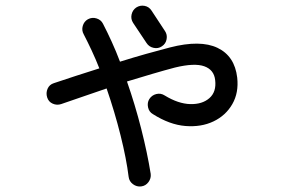

<svg xmlns="http://www.w3.org/2000/svg" viewBox="-20 -593 1040 688"><path d="M486 75Q470 77 456.5 67Q443 57 441 41Q433 -24 412 -108Q391 -192 362 -276Q318 -261 276 -246.5Q234 -232 199 -220Q184 -215 169 -221.5Q154 -228 149 -244Q144 -260 150.5 -275Q157 -290 173 -295Q208 -307 250 -320.5Q292 -334 336 -348Q323 -381 308.5 -412Q294 -443 280 -470Q272 -484 276.5 -500Q281 -516 295 -524Q310 -532 326 -527Q342 -522 349 -508Q365 -477 380.5 -443Q396 -409 410 -372Q458 -387 504 -400Q550 -413 589 -423Q698 -451 759.5 -421.5Q821 -392 830 -315Q836 -261 812.5 -220Q789 -179 745 -158Q701 -137 644.5 -141.5Q588 -146 528 -184Q514 -192 510.5 -208.5Q507 -225 515 -238Q524 -252 540 -256Q556 -260 570 -251Q619 -221 662 -220Q705 -219 730.5 -241.5Q756 -264 751 -306Q747 -343 712 -355.5Q677 -368 607 -351Q569 -341 525 -328Q481 -315 435 -301Q464 -218 486 -131.5Q508 -45 520 30Q522 46 512 59.5Q502 73 486 75ZM560 -427Q547 -418 530.5 -421.5Q514 -425 505 -439L457 -511Q448 -525 451.5 -541Q455 -557 468 -566Q482 -575 498 -572Q514 -569 523 -555L571 -482Q580 -469 577 -452.5Q574 -436 560 -427Z"/></svg>

Font: Zen Maru Gothic Medium
Style: Regular
Weight: 500
Designer: Yoshimichi Ohira
Foundry: Positype
Version: Version 1.001